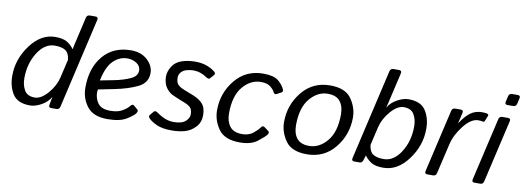

<svg xmlns="http://www.w3.org/2000/svg" viewBox="-58 -1064 3859 1414"><g transform="rotate(10 1871.5 -356.5)"><path d="M34.2 -185.1Q34.2 -309.6 112.8 -415.3Q191.4 -521 297.9 -521Q352.1 -521 382.3 -504.6Q412.6 -488.3 437.5 -455.1H438.5Q439.9 -466.8 444.3 -484.9L493.7 -698.7Q498.5 -720.7 520.5 -720.7H562.5Q584.5 -720.7 579.6 -698.7L423.3 -22Q418.5 0 396.5 0H355.5Q337.4 0 341.3 -22L352.1 -80.6H351.1Q329.6 -42 284.2 -16.8Q238.8 8.3 199.7 8.3Q106.9 8.3 70.6 -48.6Q34.2 -105.5 34.2 -185.1ZM125 -181.6Q125 -130.9 147 -93Q168.9 -55.2 224.1 -55.2Q272 -55.2 321.5 -112.5Q371.1 -169.9 386.2 -234.4L418 -371.1Q413.1 -419.9 386.2 -438.7Q359.4 -457.5 304.7 -457.5Q230.5 -457.5 177.7 -374.8Q125 -292 125 -181.6Z M579.6 -193.4Q579.6 -339.8 656 -430.4Q732.4 -521 864.7 -521Q940.4 -521 987.1 -477.8Q1033.7 -434.6 1033.7 -379.9Q1033.7 -307.6 964.6 -273.4Q895.5 -239.3 793.5 -218.8L673.3 -194.8Q670.4 -176.3 670.4 -175.3Q670.4 -127 696.8 -91.3Q723.1 -55.7 789.1 -55.7Q845.2 -55.7 879.4 -76.2Q913.6 -96.7 925.8 -113.3Q942.9 -136.2 956.5 -123.5L985.4 -98.6Q994.6 -90.3 982.4 -71.3Q971.2 -53.7 921.9 -22.7Q872.6 8.3 777.3 8.3Q673.3 8.3 626.5 -52Q579.6 -112.3 579.6 -193.4ZM675.8 -262.7 775.9 -282.2Q844.2 -295.4 896 -318.6Q947.8 -341.8 947.8 -383.8Q947.8 -417 917.7 -437.3Q887.7 -457.5 848.6 -457.5Q789.6 -457.5 743.4 -412.6Q697.3 -367.7 675.8 -262.7Z M1086.4 -49.8Q1072.3 -64.9 1082.5 -76.7L1106.9 -105.5Q1117.2 -117.2 1138.7 -101.1Q1166.5 -80.1 1198.5 -67.6Q1230.5 -55.2 1265.6 -55.2Q1292 -55.2 1318.1 -62.3Q1344.2 -69.3 1361.3 -90.3Q1378.4 -111.3 1378.4 -132.3Q1378.4 -153.3 1372.3 -168Q1366.2 -182.6 1351.1 -192.9Q1335.9 -203.1 1320.8 -209Q1300.3 -216.8 1273.7 -227.5Q1247.1 -238.3 1224.1 -249Q1201.7 -259.8 1184.1 -279.8Q1166.5 -299.8 1158.2 -323.5Q1149.9 -347.2 1149.9 -374Q1149.9 -414.1 1174.3 -452.4Q1198.7 -490.7 1244.9 -505.9Q1291 -521 1345.2 -521Q1392.1 -521 1429.7 -507.6Q1467.3 -494.1 1493.7 -472.2Q1508.3 -460 1495.6 -445.8L1471.2 -418.5Q1461.9 -408.2 1439.9 -423.8Q1420.4 -437.5 1395 -446.3Q1369.6 -455.1 1342.8 -455.1Q1319.3 -455.1 1293.2 -448.2Q1267.1 -441.4 1251.5 -423.8Q1235.8 -406.2 1235.8 -381.8Q1235.8 -364.3 1240.7 -349.6Q1245.6 -335 1258.1 -325Q1270.5 -314.9 1284.7 -308.6Q1310.1 -296.9 1333.7 -288.6Q1357.4 -280.3 1377 -271.5Q1411.1 -256.8 1432.6 -237.3Q1454.1 -217.8 1461.7 -193.8Q1469.2 -169.9 1469.2 -142.1Q1469.2 -87.9 1435.3 -52.2Q1401.4 -16.6 1357.9 -4.2Q1314.5 8.3 1258.3 8.3Q1188.5 8.3 1146.7 -11Q1105 -30.3 1086.4 -49.8Z M1563.5 -196.3Q1563.5 -325.7 1643.3 -423.3Q1723.1 -521 1852.5 -521Q1931.6 -521 1965.3 -493.4Q1999 -465.8 2014.2 -432.6Q2022 -415 2007.3 -407.2L1975.1 -390.1Q1958.5 -381.3 1949.2 -402.3Q1942.4 -418 1918 -437.7Q1893.6 -457.5 1846.2 -457.5Q1770 -457.5 1712.2 -389.2Q1654.3 -320.8 1654.3 -189Q1654.3 -129.4 1682.9 -92.3Q1711.4 -55.2 1774.9 -55.2Q1825.2 -55.2 1857.4 -81.3Q1889.6 -107.4 1903.3 -127.9Q1914.6 -145 1929.2 -134.8L1960 -112.3Q1974.1 -102.1 1962.4 -85.4Q1948.2 -65.9 1900.4 -28.8Q1852.5 8.3 1768.6 8.3Q1654.3 8.3 1608.9 -56.9Q1563.5 -122.1 1563.5 -196.3Z M2064.5 -196.3Q2064.5 -325.2 2144.3 -423.1Q2224.1 -521 2353.5 -521Q2467.8 -521 2513.2 -455.3Q2558.6 -389.6 2558.6 -316.4Q2558.6 -187.5 2478.8 -89.6Q2398.9 8.3 2269.5 8.3Q2155.3 8.3 2109.9 -57.4Q2064.5 -123 2064.5 -196.3ZM2155.3 -189Q2155.3 -127.9 2183.8 -91.6Q2212.4 -55.2 2275.9 -55.2Q2352.1 -55.2 2409.9 -124.3Q2467.8 -193.4 2467.8 -323.7Q2467.8 -384.8 2439.2 -421.1Q2410.6 -457.5 2347.2 -457.5Q2271 -457.5 2213.1 -388.4Q2155.3 -319.3 2155.3 -189Z M2624.5 0Q2602.5 0 2607.4 -22L2763.7 -698.7Q2768.6 -720.7 2790.5 -720.7H2832.5Q2854.5 -720.7 2849.6 -698.7L2794.9 -461.9Q2791.5 -447.8 2787.1 -432.1H2788.1Q2809.6 -470.7 2855 -495.8Q2900.4 -521 2939.5 -521Q3032.2 -521 3068.6 -464.1Q3105 -407.2 3105 -327.6Q3105 -203.1 3026.4 -97.4Q2947.8 8.3 2841.3 8.3Q2787.1 8.3 2756.8 -8.1Q2726.6 -24.4 2701.7 -57.6H2700.7L2689.5 -22Q2682.6 0 2665.5 0ZM2721.2 -141.6Q2726.1 -92.8 2752.9 -74Q2779.8 -55.2 2834.5 -55.2Q2908.7 -55.2 2961.4 -137.9Q3014.2 -220.7 3014.2 -331.1Q3014.2 -381.8 2992.2 -419.7Q2970.2 -457.5 2915 -457.5Q2867.2 -457.5 2817.6 -400.1Q2768.1 -342.8 2752.9 -278.3Z M3170.9 0Q3148.9 0 3153.8 -22L3262.2 -490.7Q3267.1 -512.7 3289.1 -512.7H3330.1Q3352.1 -512.7 3347.2 -490.7L3329.1 -412.6H3331.1Q3366.2 -467.8 3403.1 -494.4Q3439.9 -521 3490.2 -521Q3519 -521 3530.8 -515.6Q3540 -511.7 3535.6 -501L3519.5 -460.9Q3516.1 -452.1 3505.4 -454.1Q3488.8 -457.5 3471.7 -457.5Q3418.5 -457.5 3363.8 -388.4Q3309.1 -319.3 3292 -246.1L3239.7 -22Q3234.9 0 3212.9 0Z M3523.4 0Q3501.5 0 3506.3 -22L3614.7 -490.7Q3619.6 -512.7 3641.6 -512.7H3683.6Q3705.6 -512.7 3700.7 -490.7L3592.3 -22Q3587.4 0 3565.4 0ZM3663.1 -605.5Q3641.1 -605.5 3646.5 -627.4L3656.2 -669.4Q3661.1 -691.4 3683.1 -691.4H3725.1Q3747.1 -691.4 3742.2 -669.4L3732.4 -627.4Q3727.1 -605.5 3705.1 -605.5Z"/></g></svg>

Font: Istok
Style: Italic
Weight: 500
Italic angle: -13°
Designer: Andrey V. Panov
Foundry: Andrey V. Panov
Version: Version 1.0.3